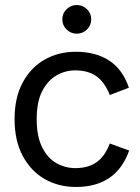

<svg xmlns="http://www.w3.org/2000/svg" viewBox="-20 -732 559 764"><path d="M282 12Q213 12 158 -19.5Q103 -51 70.5 -111.5Q38 -172 38 -258Q38 -344 70.5 -404Q103 -464 158 -495Q213 -526 281 -526Q361 -526 414.5 -491Q468 -456 493 -383L417 -354Q396 -406 363 -429Q330 -452 279 -452Q240 -452 205 -432Q170 -412 148 -369.5Q126 -327 126 -258Q126 -189 148 -145.5Q170 -102 205 -82.5Q240 -63 280 -63Q330 -63 363.5 -86Q397 -109 417 -161L494 -133Q468 -60 415 -24Q362 12 282 12ZM285 -598Q262 -598 245 -614.5Q228 -631 228 -655Q228 -679 245 -695.5Q262 -712 285 -712Q309 -712 326 -695.5Q343 -679 343 -655Q343 -631 326 -614.5Q309 -598 285 -598Z"/></svg>

Font: TikTok Sans 24pt
Style: Regular
Weight: 400
Version: Version 4.000